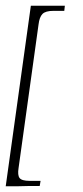

<svg xmlns="http://www.w3.org/2000/svg" viewBox="-23 -554 291 672"><path d="M42 34Q38 59 45.5 69Q53 79 81 79H119L116 97Q109 97 99 97Q89 97 78.5 97Q68 97 56.5 97.5Q45 98 34.5 98Q24 98 14 98Q4 98 -3 98L85 -534H204L202 -516H164Q136 -516 125.5 -505Q115 -494 112 -469Z"/></svg>

Font: Genos ExtraLight
Style: Italic
Weight: 250
Italic angle: -8°
Designer: Robert E. Leuschke
Foundry: Robert E. Leuschke
Version: Version 1.010